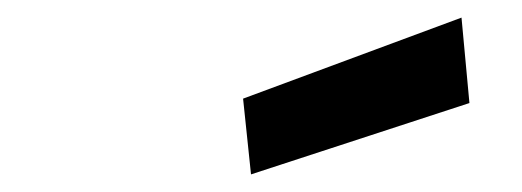

<svg xmlns="http://www.w3.org/2000/svg" viewBox="-20 -783 593 218"><path d="M265 -585 256 -671 504 -763 513 -666Z"/></svg>

Font: Titillium Web SemiBold
Style: Italic
Weight: 600
Italic angle: -13°
Version: Version 1.002;PS 57.000;hotconv 1.0.70;makeotf.lib2.5.55311